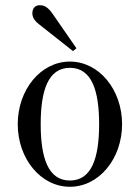

<svg xmlns="http://www.w3.org/2000/svg" viewBox="-20 -704 536 736"><path d="M104 -653C104 -635 116 -621 132 -609L260 -508L273 -519L181 -652C163 -677 150 -684 132 -684C114 -684 104 -671 104 -653ZM136 -228C136 -356 164 -444 248 -444C332 -444 360 -356 360 -228C360 -100 332 -12 248 -12C164 -12 136 -100 136 -228ZM48 -228C48 -96 136 12 248 12C360 12 448 -96 448 -228C448 -360 360 -468 248 -468C136 -468 48 -360 48 -228Z"/></svg>

Font: Old Standard
Style: Regular
Weight: 400
Designer: Alexey Kryukov <alexios@thessalonica.org.ru>
Version: Version 2.0